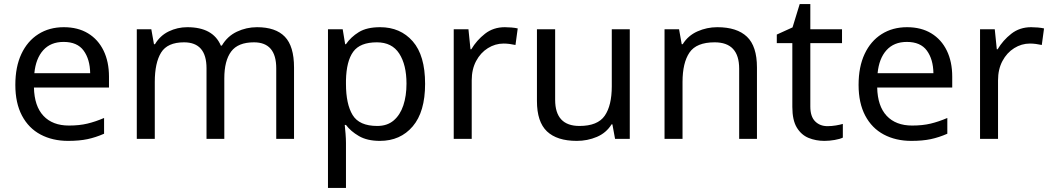

<svg xmlns="http://www.w3.org/2000/svg" viewBox="-20 -679 5141 939"><path d="M292 -546Q361 -546 410.5 -516Q460 -486 486.5 -431.5Q513 -377 513 -304V-251H146Q148 -160 192.5 -112.5Q237 -65 317 -65Q368 -65 407.5 -74.5Q447 -84 489 -102V-25Q448 -7 408 1.5Q368 10 313 10Q237 10 178.5 -21Q120 -52 87.5 -113.5Q55 -175 55 -264Q55 -352 84.5 -415Q114 -478 167.5 -512Q221 -546 292 -546ZM291 -474Q228 -474 191.5 -433.5Q155 -393 148 -321H421Q420 -389 389 -431.5Q358 -474 291 -474Z M1237 -546Q1328 -546 1373 -499.5Q1418 -453 1418 -349V0H1331V-345Q1331 -472 1222 -472Q1144 -472 1110.5 -427Q1077 -382 1077 -296V0H990V-345Q990 -472 880 -472Q799 -472 768 -422Q737 -372 737 -278V0H649V-536H720L733 -463H738Q763 -505 805.5 -525.5Q848 -546 896 -546Q1022 -546 1060 -456H1065Q1092 -502 1138.5 -524Q1185 -546 1237 -546Z M1839 -546Q1938 -546 1998.5 -477Q2059 -408 2059 -269Q2059 -132 1998.5 -61Q1938 10 1838 10Q1776 10 1735.5 -13.5Q1695 -37 1672 -68H1666Q1668 -51 1670 -25Q1672 1 1672 20V240H1584V-536H1656L1668 -463H1672Q1696 -498 1735 -522Q1774 -546 1839 -546ZM1823 -472Q1741 -472 1707.5 -426Q1674 -380 1672 -286V-269Q1672 -170 1704.5 -116.5Q1737 -63 1825 -63Q1874 -63 1905.5 -90Q1937 -117 1952.5 -163.5Q1968 -210 1968 -270Q1968 -362 1932.5 -417Q1897 -472 1823 -472Z M2449 -546Q2464 -546 2481.5 -544.5Q2499 -543 2512 -540L2501 -459Q2488 -462 2472.5 -464Q2457 -466 2443 -466Q2402 -466 2366 -443.5Q2330 -421 2308.5 -380.5Q2287 -340 2287 -286V0H2199V-536H2271L2281 -438H2285Q2311 -482 2352 -514Q2393 -546 2449 -546Z M3060 -536V0H2988L2975 -71H2971Q2945 -29 2899 -9.5Q2853 10 2801 10Q2704 10 2655 -36.5Q2606 -83 2606 -185V-536H2695V-191Q2695 -63 2814 -63Q2903 -63 2937.5 -113Q2972 -163 2972 -257V-536Z M3488 -546Q3584 -546 3633 -499.5Q3682 -453 3682 -349V0H3595V-343Q3595 -472 3475 -472Q3386 -472 3352 -422Q3318 -372 3318 -278V0H3230V-536H3301L3314 -463H3319Q3345 -505 3391 -525.5Q3437 -546 3488 -546Z M4027 -62Q4047 -62 4068 -65.5Q4089 -69 4102 -73V-6Q4088 1 4062 5.5Q4036 10 4012 10Q3970 10 3934.5 -4.5Q3899 -19 3877 -55Q3855 -91 3855 -156V-468H3779V-510L3856 -545L3891 -659H3943V-536H4098V-468H3943V-158Q3943 -109 3966.5 -85.5Q3990 -62 4027 -62Z M4416 -546Q4485 -546 4534.5 -516Q4584 -486 4610.5 -431.5Q4637 -377 4637 -304V-251H4270Q4272 -160 4316.5 -112.5Q4361 -65 4441 -65Q4492 -65 4531.5 -74.5Q4571 -84 4613 -102V-25Q4572 -7 4532 1.5Q4492 10 4437 10Q4361 10 4302.5 -21Q4244 -52 4211.5 -113.5Q4179 -175 4179 -264Q4179 -352 4208.5 -415Q4238 -478 4291.5 -512Q4345 -546 4416 -546ZM4415 -474Q4352 -474 4315.5 -433.5Q4279 -393 4272 -321H4545Q4544 -389 4513 -431.5Q4482 -474 4415 -474Z M5023 -546Q5038 -546 5055.5 -544.5Q5073 -543 5086 -540L5075 -459Q5062 -462 5046.5 -464Q5031 -466 5017 -466Q4976 -466 4940 -443.5Q4904 -421 4882.5 -380.5Q4861 -340 4861 -286V0H4773V-536H4845L4855 -438H4859Q4885 -482 4926 -514Q4967 -546 5023 -546Z"/></svg>

Font: Noto Sans Pau Cin Hau
Style: Regular
Weight: 400
Designer: Monotype Design Team
Foundry: Monotype Imaging Inc.
Version: Version 2.002; ttfautohint (v1.8.4.7-5d5b)